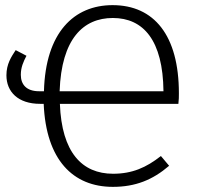

<svg xmlns="http://www.w3.org/2000/svg" viewBox="-20 -716 772 747"><path d="M676 -353C676 -579 579 -696 418 -696C268 -696 157 -590 151 -361H132C82 -361 61 -388 61 -425C61 -454 71 -476 83 -499L41 -521C24 -495 5 -467 5 -423C5 -359 50 -312 136 -312H150C159 -94 264 11 419 11C507 11 574 -16 638 -71L606 -109C549 -64 494 -40 420 -40C299 -40 220 -123 213 -312H674C676 -327 676 -341 676 -353ZM212 -361C219 -565 304 -646 419 -646C538 -646 614 -559 616 -361Z"/></svg>

Font: FiraGO Light
Style: Regular
Weight: 300
Designer: bBox Type
Foundry: bBox Type GmbH
Version: Version 1.001;PS 001.001;hotconv 1.0.88;makeotf.lib2.5.64775